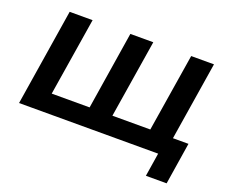

<svg xmlns="http://www.w3.org/2000/svg" viewBox="-137 -924 1557 1314"><g transform="rotate(20 642.0 -267.0)"><path d="M1035 171 1062 0H49L161 -705H328L237 -137H513L603 -705H770L679 -137H955L1046 -705H1212L1121 -134H1234L1186 171Z"/></g></svg>

Font: Nunito Sans 10pt SemiExpanded ExtraBold
Style: Italic
Weight: 800
Width: 6
Italic angle: -9°
Designer: Vernon Adams
Foundry: Vernon Adams
Version: Version 3.101;gftools[0.9.27]